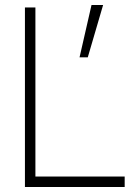

<svg xmlns="http://www.w3.org/2000/svg" viewBox="-20 -750 535 770"><path d="M80 -720H122V-42H480V0H80ZM393.5 -730 332 -520H299L347 -730Z"/></svg>

Font: Tap Sans
Style: Regular
Weight: 400
Designer: Tap Payments
Foundry: Tap Payments
Version: Version 1.001;Glyphs 3.1.2 (3151)